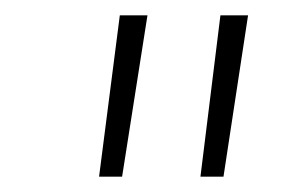

<svg xmlns="http://www.w3.org/2000/svg" viewBox="-20 -710 369 250"><path d="M172 -690H136L109 -480H139ZM303 -690H267L241 -480H271Z"/></svg>

Font: Exo 2 Extra Light
Style: Italic
Weight: 250
Italic angle: -8°
Designer: Natanael Gama
Version: Version 1.001;PS 001.001;hotconv 1.0.88;makeotf.lib2.5.64775